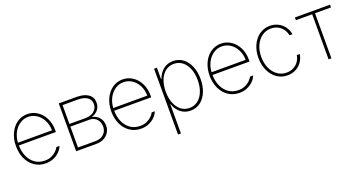

<svg xmlns="http://www.w3.org/2000/svg" viewBox="-41 -1170 3755 2000"><g transform="rotate(-20 1836.5 -169.5)"><path d="M49.8 -263.7Q49.8 -341.3 78.9 -404.1Q107.9 -466.8 158.7 -502.4Q209.5 -538.1 272.5 -538.1Q332.5 -538.1 382.6 -505.4Q432.6 -472.7 461.9 -414.8Q491.2 -356.9 491.2 -285.2V-260.7H81.1Q81.5 -192.9 106 -137.9Q130.4 -83 176 -51.3Q221.7 -19.5 283.2 -19.5Q325.7 -19.5 358.2 -34.4Q390.6 -49.3 411.1 -70.1Q431.6 -90.8 442.4 -111.3H476.6Q465.3 -80.6 439 -52.7Q412.6 -24.9 372.6 -7.1Q332.5 10.7 283.2 10.7Q213.9 10.7 160.9 -24.9Q107.9 -60.5 78.9 -123Q49.8 -185.5 49.8 -263.7ZM459 -291Q459 -350.6 434.1 -400.4Q409.2 -450.2 366.5 -479Q323.7 -507.8 272.5 -507.8Q221.7 -507.8 179.4 -479.5Q137.2 -451.2 111.1 -401.6Q85 -352.1 81.5 -291Z M621.1 -530.3H818.4Q901.4 -530.3 947.8 -497.3Q994.1 -464.4 994.1 -405.3Q994.1 -358.9 969 -326.9Q943.8 -294.9 896.5 -280.3Q947.3 -269 976.6 -233.6Q1005.9 -198.2 1005.9 -145.5Q1005.9 -103.5 985.6 -70.3Q965.3 -37.1 928.7 -18.6Q892.1 0 844.7 0H621.1ZM973.6 -148.4Q973.6 -180.7 959.5 -206.5Q945.3 -232.4 919.9 -247.1Q894.5 -261.7 862.3 -261.7H652.3V-30.3H844.7Q883.3 -30.3 912.6 -44.9Q941.9 -59.6 957.8 -86.4Q973.6 -113.3 973.6 -148.4ZM962.9 -400.4Q962.9 -448.2 925.5 -474.1Q888.2 -500 818.4 -500H652.3V-291H828.1Q867.7 -291 898.4 -304.7Q929.2 -318.4 946 -343.3Q962.9 -368.2 962.9 -400.4Z M1106.4 -263.7Q1106.4 -341.3 1135.5 -404.1Q1164.6 -466.8 1215.3 -502.4Q1266.1 -538.1 1329.1 -538.1Q1389.2 -538.1 1439.2 -505.4Q1489.3 -472.7 1518.6 -414.8Q1547.9 -356.9 1547.9 -285.2V-260.7H1137.7Q1138.2 -192.9 1162.6 -137.9Q1187 -83 1232.7 -51.3Q1278.3 -19.5 1339.8 -19.5Q1382.3 -19.5 1414.8 -34.4Q1447.3 -49.3 1467.8 -70.1Q1488.3 -90.8 1499 -111.3H1533.2Q1522 -80.6 1495.6 -52.7Q1469.2 -24.9 1429.2 -7.1Q1389.2 10.7 1339.8 10.7Q1270.5 10.7 1217.5 -24.9Q1164.6 -60.5 1135.5 -123Q1106.4 -185.5 1106.4 -263.7ZM1515.6 -291Q1515.6 -350.6 1490.7 -400.4Q1465.8 -450.2 1423.1 -479Q1380.4 -507.8 1329.1 -507.8Q1278.3 -507.8 1236.1 -479.5Q1193.8 -451.2 1167.7 -401.6Q1141.6 -352.1 1138.2 -291Z M1677.7 -530.3H1709V-403.3H1712.9Q1734.4 -464.4 1779.8 -501.2Q1825.2 -538.1 1888.7 -538.1Q1951.2 -538.1 1998.3 -502.7Q2045.4 -467.3 2071 -405Q2096.7 -342.8 2096.7 -263.7Q2096.7 -185.1 2070.8 -122.6Q2044.9 -60.1 1997.8 -24.7Q1950.7 10.7 1888.7 10.7Q1825.2 10.7 1779.3 -26.1Q1733.4 -63 1712.9 -125H1710V199.2H1677.7ZM1886.7 -19.5Q1940.4 -19.5 1981 -51.3Q2021.5 -83 2043 -138.7Q2064.5 -194.3 2064.5 -263.7Q2064.5 -333.5 2043 -388.9Q2021.5 -444.3 1981.2 -476.1Q1940.9 -507.8 1886.7 -507.8Q1832.5 -507.8 1792.5 -476.3Q1752.4 -444.8 1731.2 -389.2Q1710 -333.5 1710 -263.7Q1710 -193.8 1731.4 -138.2Q1752.9 -82.5 1793 -51Q1833 -19.5 1886.7 -19.5Z M2196.3 -263.7Q2196.3 -341.3 2225.3 -404.1Q2254.4 -466.8 2305.2 -502.4Q2356 -538.1 2418.9 -538.1Q2479 -538.1 2529.1 -505.4Q2579.1 -472.7 2608.4 -414.8Q2637.7 -356.9 2637.7 -285.2V-260.7H2227.5Q2228 -192.9 2252.4 -137.9Q2276.9 -83 2322.5 -51.3Q2368.2 -19.5 2429.7 -19.5Q2472.2 -19.5 2504.6 -34.4Q2537.1 -49.3 2557.6 -70.1Q2578.1 -90.8 2588.9 -111.3H2623Q2611.8 -80.6 2585.4 -52.7Q2559.1 -24.9 2519 -7.1Q2479 10.7 2429.7 10.7Q2360.4 10.7 2307.4 -24.9Q2254.4 -60.5 2225.3 -123Q2196.3 -185.5 2196.3 -263.7ZM2605.5 -291Q2605.5 -350.6 2580.6 -400.4Q2555.7 -450.2 2512.9 -479Q2470.2 -507.8 2418.9 -507.8Q2368.2 -507.8 2325.9 -479.5Q2283.7 -451.2 2257.6 -401.6Q2231.4 -352.1 2228 -291Z M2737.3 -263.7Q2737.3 -340.8 2766.1 -403.6Q2794.9 -466.3 2846.2 -502.2Q2897.5 -538.1 2961.9 -538.1Q3010.3 -538.1 3051.5 -517.6Q3092.8 -497.1 3120.1 -460Q3147.5 -422.9 3155.3 -375H3122.1Q3115.2 -413.6 3093 -443.8Q3070.8 -474.1 3036.9 -491Q3002.9 -507.8 2962.9 -507.8Q2907.7 -507.8 2863.5 -476.3Q2819.3 -444.8 2793.9 -389.2Q2768.6 -333.5 2768.6 -263.7Q2768.6 -195.3 2793.2 -139.4Q2817.9 -83.5 2862.1 -51.5Q2906.2 -19.5 2962.9 -19.5Q3003.4 -19.5 3037.6 -36.1Q3071.8 -52.7 3094.2 -83.5Q3116.7 -114.3 3123 -155.3H3156.2Q3148.4 -106 3121.6 -68.4Q3094.7 -30.8 3053.5 -10Q3012.2 10.7 2962.9 10.7Q2897.5 10.7 2846.2 -24.9Q2794.9 -60.5 2766.1 -123Q2737.3 -185.5 2737.3 -263.7Z M3238.8 -530.3H3628.4V-500H3450.7V0H3419.4V-500H3238.8Z"/></g></svg>

Font: Pretendard Std Thin
Style: Regular
Weight: 100
Designer: Base glyphs from Inter by Rasmus Andersson; Hangeul glyphs from Noto Sans CJK(Source Han Sans) by Jang Soo-young and Kan
Foundry: Kil Hyung-jin
Version: Version 1.309